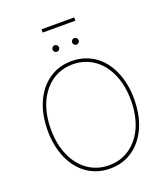

<svg xmlns="http://www.w3.org/2000/svg" viewBox="-176 -1122 1098 1255"><g transform="rotate(-20 373.5 -494.5)"><path d="M72.4 -363.6Q72.4 -410.2 80.1 -456.5Q87.7 -502.8 104.8 -545.5Q121.8 -588.1 149.1 -625.2Q176.5 -662.3 216.3 -690Q283.7 -737.2 373.6 -737.2Q419.4 -737.2 459.3 -724.8Q499.3 -712.4 532.7 -689.3Q566.1 -666.2 592.3 -633.2Q618.6 -600.1 636.7 -558.9Q674.7 -472.3 674.7 -363.6Q674.7 -317.5 667.1 -271.1Q659.4 -224.8 642.4 -182Q625.4 -139.2 597.8 -102.1Q570.3 -65 530.9 -37.3Q463.4 9.9 373.6 9.9Q327.8 9.9 287.8 -2.5Q247.9 -14.9 214.5 -38.2Q181.1 -61.4 154.8 -94.5Q128.6 -127.5 110.4 -168.7Q72.4 -255.3 72.4 -363.6ZM130 -181.1Q147.4 -141.7 172.1 -110.4Q196.7 -79.2 227.6 -57.5Q258.5 -35.9 295.3 -24.3Q332 -12.8 373.6 -12.8Q455.6 -12.8 519.2 -57.2Q550.8 -79.2 575.5 -110.3Q600.1 -141.3 617.2 -180.2Q634.2 -219.1 643.1 -265.3Q652 -311.4 652 -363.6Q652 -468 616.8 -547.2Q599.4 -586.6 574.8 -617.7Q550.1 -648.8 519.2 -670.3Q488.3 -691.8 451.7 -703.1Q415.1 -714.5 373.6 -714.5Q291.2 -714.5 228.7 -670.8Q197.4 -648.8 172.6 -617.7Q147.7 -586.6 130.5 -547.8Q113.3 -508.9 104.2 -462.5Q95.2 -416.2 95.2 -363.6Q95.2 -259.6 130 -181.1ZM261.4 -999.3H488.6V-976.6H261.4ZM419.7 -849.4Q419.7 -858.7 426.5 -865.4Q433.2 -872.2 442.5 -872.2Q451.7 -872.2 458.5 -865.4Q465.2 -858.7 465.2 -849.4Q465.2 -840.2 458.5 -833.5Q451.7 -826.7 442.5 -826.7Q433.2 -826.7 426.5 -833.5Q419.7 -840.2 419.7 -849.4ZM283.4 -849.4Q283.4 -858.7 290.1 -865.4Q296.9 -872.2 306.1 -872.2Q315.3 -872.2 322.1 -865.4Q328.8 -858.7 328.8 -849.4Q328.8 -840.2 322.1 -833.5Q315.3 -826.7 306.1 -826.7Q296.9 -826.7 290.1 -833.5Q283.4 -840.2 283.4 -849.4Z"/></g></svg>

Font: Inter P Thin
Style: Regular
Weight: 100
Designer: Rasmus Andersson
Foundry: rsms
Version: Version 3.018;git-588b23468